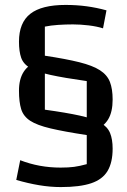

<svg xmlns="http://www.w3.org/2000/svg" viewBox="-20 -638 517 779"><path d="M162 -371V-193Q249 -181 303.5 -169Q358 -157 387 -140.5Q416 -124 426.5 -98.5Q437 -73 437 -35Q437 21 416.5 55.5Q396 90 350 105.5Q304 121 227 121Q184 121 139 113.5Q94 106 46 92L62 12Q139 42 226 42Q258 42 280.5 39Q303 36 332 28V-90Q240 -104 185 -117Q130 -130 102.5 -148Q75 -166 66 -195Q57 -224 57 -270Q57 -317 76 -346.5Q95 -376 134 -391ZM332 -121V-309Q240 -322 185 -334Q130 -346 102.5 -362Q75 -378 66 -403.5Q57 -429 57 -469Q57 -546 103 -582Q149 -618 246 -618Q291 -618 331.5 -612.5Q372 -607 412 -596L398 -523Q373 -531 339.5 -535Q306 -539 276 -539Q246 -539 216 -537Q186 -535 162 -530V-412Q248 -399 302 -385.5Q356 -372 385.5 -353Q415 -334 426 -305.5Q437 -277 437 -234Q437 -184 419 -154Q401 -124 362 -108Z"/></svg>

Font: Changa
Style: Regular
Weight: 400
Designer: Eduardo Rodriguez Tunni
Foundry: Eduardo Rodriguez Tunni
Version: Version 3.003